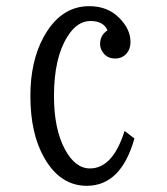

<svg xmlns="http://www.w3.org/2000/svg" viewBox="-20 -580 540 620"><path d="M414.1 -132.8Q371.1 20 260.3 20Q175.3 20 124 -68.4Q78.1 -147 78.1 -270.5Q78.1 -380.9 120.1 -459Q174.8 -560.1 268.1 -560.1Q327.1 -560.1 364.3 -522.9Q401.4 -486.3 401.4 -444.3Q401.4 -421.9 388.7 -407.2Q374.5 -391.1 352.1 -391.1Q320.8 -391.1 307.6 -418.9Q303.2 -427.7 303.2 -438Q303.2 -466.8 327.1 -481.9Q314.5 -512.2 272 -512.2Q229 -512.2 197.8 -461.9Q154.3 -393.1 154.3 -270Q154.3 -163.6 189.5 -98.1Q222.7 -36.1 270.5 -36.1Q344.2 -36.1 382.3 -157.2Z"/></svg>

Font: BIZ UDMincho
Style: Regular
Weight: 400
Monospace: yes
Designer: TypeBank Co., Ltd.
Foundry: Morisawa Inc.
Version: Version 1.06